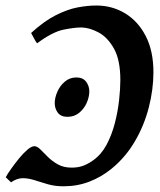

<svg xmlns="http://www.w3.org/2000/svg" viewBox="-36 -649 569 683"><path d="M218.8 -52.7Q240.2 -52.7 257.8 -58.6Q275.4 -64.5 295.9 -79.1Q324.7 -99.6 343.3 -134.5Q361.8 -169.4 372.6 -211.2Q383.3 -252.9 387.7 -293.2Q392.1 -333.5 392.1 -364.3Q392.1 -435.5 369.4 -476.1Q346.7 -516.6 314.5 -533.7Q282.2 -550.8 253.4 -551.3Q229 -551.3 189.9 -543.5Q150.9 -535.6 96.2 -495.1Q91.8 -499 84.2 -513.9Q76.7 -528.8 74.7 -531.7Q120.6 -573.7 162.1 -594.7Q203.6 -615.7 239.7 -622.6Q275.9 -629.4 306.6 -629.4Q362.8 -629.4 408.9 -601.6Q455.1 -573.7 482.4 -520.8Q509.8 -467.8 509.8 -392.1Q509.8 -331.1 493.4 -267.1Q477.1 -203.1 443.8 -146.2Q410.6 -89.4 360.8 -48.8Q324.2 -19 281.5 -2.7Q238.8 13.7 189.9 13.7Q159.2 13.7 133.8 6.3Q108.4 -1 86.7 -8.1Q64.9 -15.1 44.7 -15.1Q24.4 -15.1 3.4 -0.5Q-1 -4.9 -6.6 -9.8Q-12.2 -14.6 -15.6 -18.6Q-9.3 -30.3 3.7 -48.6Q16.6 -66.9 31.7 -85.4Q46.9 -104 61.5 -116.5Q76.2 -128.9 86.4 -128.9Q96.2 -128.9 107.7 -117.4Q119.1 -106 134.3 -90.8Q149.4 -75.7 169.9 -64.2Q190.4 -52.7 218.8 -52.7ZM281.7 -324.2Q281.7 -304.2 272.5 -283.2Q263.2 -262.2 245.8 -247.8Q228.5 -233.4 204.1 -233.4Q180.7 -233.4 169.7 -248Q158.7 -262.7 158.7 -282.2Q158.7 -301.3 168 -322.5Q177.2 -343.8 194.6 -358.6Q211.9 -373.5 235.8 -373.5Q258.8 -373.5 270.3 -358.4Q281.7 -343.3 281.7 -324.2Z"/></svg>

Font: Gentium Plus
Style: Bold Italic
Weight: 700
Italic angle: -8°
Designer: Victor Gaultney, Annie Olsen, Iska Routamaa, Becca Hirsbrunner
Foundry: SIL International
Version: Version 6.101